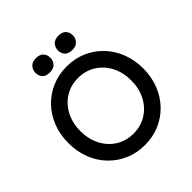

<svg xmlns="http://www.w3.org/2000/svg" viewBox="-232 -1062 1245 1245"><g transform="rotate(-45 391.0 -439.5)"><path d="M391 10Q317 10 254.5 -17Q192 -44 145.5 -92.5Q99 -141 73.5 -206.5Q48 -272 48 -350Q48 -428 73.5 -493.5Q99 -559 145.5 -607.5Q192 -656 254.5 -683Q317 -710 391 -710Q465 -710 527.5 -683Q590 -656 636.5 -607Q683 -558 708.5 -492.5Q734 -427 734 -350Q734 -273 708.5 -207.5Q683 -142 636.5 -93Q590 -44 527.5 -17Q465 10 391 10ZM391 -95Q458 -95 511 -128Q564 -161 594 -219Q624 -277 624 -350Q624 -423 594 -481Q564 -539 511 -572Q458 -605 391 -605Q323 -605 270.5 -572Q218 -539 188 -481.5Q158 -424 158 -350Q158 -276 188 -218.5Q218 -161 270.5 -128Q323 -95 391 -95ZM494 -759Q459 -759 442 -777Q425 -795 425 -824Q425 -849 442 -869Q459 -889 494 -889Q529 -889 546 -871Q563 -853 563 -824Q563 -799 546 -779Q529 -759 494 -759ZM288 -759Q253 -759 236 -777Q219 -795 219 -824Q219 -849 236 -869Q253 -889 288 -889Q323 -889 340 -871Q357 -853 357 -824Q357 -799 340 -779Q323 -759 288 -759Z"/></g></svg>

Font: Lexend Deca
Style: Regular
Weight: 400
Designer: Bonnie Shaver-Troup, Thomas Jockin
Foundry: Lexend
Version: Version 1.008; ttfautohint (v1.8.4.7-5d5b)